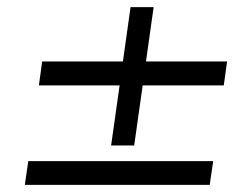

<svg xmlns="http://www.w3.org/2000/svg" viewBox="-20 -520 660 540"><path d="M49.8 0 59.6 -66.9H579.6L569.8 0ZM618.7 -347.2 609.4 -279.8H381.3L357.4 -110.8H292.5L316.4 -279.8H89.4L98.6 -347.2H325.7L347.2 -500H412.1L390.6 -347.2Z"/></svg>

Font: Fivo Sans
Style: Italic
Weight: 400
Designer: Alexander Slobzheninov
Foundry: Alexander Slobzheninov
Version: 1.0